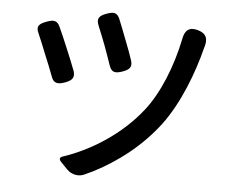

<svg xmlns="http://www.w3.org/2000/svg" viewBox="-53 -809 1086 892"><g transform="rotate(5 490.0 -363.0)"><path d="M506 -629C493 -663 480 -697 469 -723C456 -751 439 -750 410 -740C376 -728 363 -714 377 -681C388 -655 400 -624 412 -593C423 -562 435 -530 444 -503C455 -469 473 -467 507 -479C538 -490 551 -503 541 -534C532 -562 519 -596 506 -629ZM532 -79C599 -127 660 -185 711 -252C791 -359 845 -505 874 -620C874 -621 874 -622 875 -623C888 -664 879 -689 837 -701C796 -712 776 -693 769 -651C743 -524 691 -394 625 -311C532 -192 394 -104 264 -61C250 -57 247 -47 259 -35L282 -11L291 -2C312 19 343 25 368 15C424 -9 479 -41 532 -79ZM239 -562C224 -597 210 -632 197 -659C184 -689 166 -690 136 -679C100 -666 86 -653 103 -619C114 -594 127 -562 140 -529C155 -494 169 -458 180 -429C191 -395 211 -393 245 -405C277 -417 290 -431 279 -463C268 -493 253 -528 239 -562Z"/></g></svg>

Font: GenSenRounded2 TW M
Style: Regular
Weight: 500
Version: Version 2.100;PS 2.1;hotconv 16.6.51;makeotf.lib2.5.65220 DE